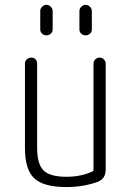

<svg xmlns="http://www.w3.org/2000/svg" viewBox="-20 -755 540 785"><path d="M252 9.8Q158.2 9.8 120.1 -25.9Q82 -61.5 82 -150.4V-495.1Q82 -504.9 89.4 -512.2Q96.7 -519.5 108.4 -519.5Q118.2 -519.5 125 -512.7Q131.8 -505.9 131.8 -495.1V-150.4Q131.8 -84 158.2 -58.1Q184.6 -32.2 252 -32.2Q309.6 -32.2 357.4 -53.7Q362.3 -55.7 362.3 -60.5V-494.1Q362.3 -504.9 369.6 -512.2Q377 -519.5 387.2 -519.5Q397.5 -519.5 404.8 -512.2Q412.1 -504.9 412.1 -494.1V-61.5Q412.1 -24.4 379.9 -11.7Q320.3 9.8 252 9.8ZM304.7 -710Q304.7 -719.7 312.5 -727.5Q320.3 -735.4 330.1 -735.4Q339.8 -735.4 347.7 -727.5Q355.5 -719.7 355.5 -710V-634.8Q355.5 -624 347.7 -617.2Q339.8 -610.4 330.1 -610.4Q320.3 -610.4 312.5 -617.2Q304.7 -624 304.7 -634.8ZM144.5 -710Q144.5 -719.7 152.3 -727.5Q160.2 -735.4 169.9 -735.4Q179.7 -735.4 187.5 -727.5Q195.3 -719.7 195.3 -710V-634.8Q195.3 -624 187.5 -617.2Q179.7 -610.4 169.9 -610.4Q160.2 -610.4 152.3 -617.2Q144.5 -624 144.5 -634.8Z"/></svg>

Font: Rounded-L Mgen+ 1mn light
Style: Regular
Weight: 200
Designer: [Source Han Sans]
Ryoko NISHIZUKA  (kana & ideographs); Paul D. Hunt (Latin, Greek & Cyrillic); Wenlong ZHANG  (bopomofo
Version: Version 1.059.20150602